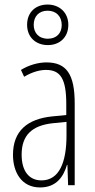

<svg xmlns="http://www.w3.org/2000/svg" viewBox="-20 -813 416 843"><path d="M190 -615C243 -615 280 -650 280 -704C280 -758 241 -793 189 -793C137 -793 99 -760 99 -704C99 -648 139 -615 190 -615ZM190 -643C149 -643 128 -670 128 -704C128 -740 150 -766 189 -766C227 -766 251 -741 251 -703C251 -667 228 -643 190 -643ZM184 -539C147 -539 106 -527 72 -506L86 -476C123 -498 156 -506 182 -506C245 -506 271 -468 271 -356V-308L210 -302C100 -291 37 -238 37 -133C37 -59 73 10 156 10C228 10 259 -38 274 -89H276L279 0H308V-359C308 -487 272 -539 184 -539ZM212 -272 272 -278V-218C272 -100 240 -21 162 -21C108 -21 75 -61 75 -134C75 -218 119 -262 212 -272Z"/></svg>

Font: Noto Sans Telugu ExtraCondensed ExtraLight
Style: Regular
Weight: 200
Width: 2
Designer: Jelle Bosma - Monotype Design Team
Foundry: Monotype Imaging Inc.
Version: Version 2.005